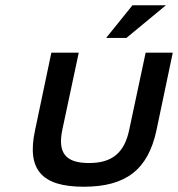

<svg xmlns="http://www.w3.org/2000/svg" viewBox="-20 -700 676 729"><path d="M113 -205C81 -56 138 9 298 9C458 9 542 -56 574 -205L636 -500H533L471 -209C453 -120 406 -81 318 -81C228 -81 198 -120 217 -209L279 -500H175ZM383 -556H460L610 -680H483Z"/></svg>

Font: LT Wave Mono Medium
Style: Italic
Weight: 500
Designer: Daniel Lyons
Version: Version 2.5 (Glyphs App)